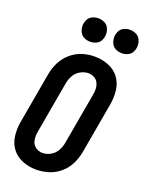

<svg xmlns="http://www.w3.org/2000/svg" viewBox="-176 -1049 870 1141"><g transform="rotate(20 258.5 -478.0)"><path d="M242 -816Q223 -816 204.5 -824.5Q186 -833 177 -851.5Q168 -870 168 -890Q168 -910 177 -928.5Q186 -947 204.5 -955.5Q223 -964 242 -964Q262 -964 280.5 -955.5Q299 -947 308 -928.5Q317 -910 317 -890Q317 -870 308 -851.5Q299 -833 280.5 -824.5Q262 -816 242 -816ZM442 -816Q423 -816 404.5 -824.5Q386 -833 377 -851.5Q368 -870 368 -890Q368 -910 377 -928.5Q386 -947 404.5 -955.5Q423 -964 442 -964Q462 -964 480.5 -955.5Q499 -947 508 -928.5Q517 -910 517 -890Q517 -870 508 -851.5Q499 -833 480.5 -824.5Q462 -816 442 -816ZM201 8Q156 8 114.5 -8Q73 -24 47 -58Q21 -92 15.5 -137Q10 -182 18 -227L75 -550Q82 -589 100 -625.5Q118 -662 150 -690Q182 -718 220.5 -730.5Q259 -743 299 -743H300Q345 -743 386.5 -727Q428 -711 454 -677Q480 -643 485.5 -598Q491 -553 483 -508L426 -185Q419 -146 401 -109Q383 -72 350.5 -44Q318 -16 278.5 -4Q239 8 201 8ZM202 -98Q229 -98 254 -112.5Q279 -127 292.5 -152Q306 -177 310 -203L367 -526Q371 -546 370 -565.5Q369 -585 360.5 -602Q352 -619 335 -628Q318 -637 299 -637Q272 -637 247 -622.5Q222 -608 208.5 -583Q195 -558 191 -532L134 -209Q129 -183 132.5 -156.5Q136 -130 156 -114Q176 -98 202 -98Z"/></g></svg>

Font: Iosevka SS08
Style: Bold Italic
Weight: 700
Italic angle: -10°
Monospace: yes
Designer: Belleve Invis
Foundry: Belleve Invis
Version: 2.1.0; ttfautohint (v1.8.2)